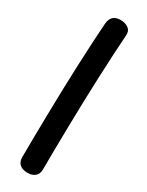

<svg xmlns="http://www.w3.org/2000/svg" viewBox="-267 -914 859 1123"><g transform="rotate(30 162.0 -352.5)"><path d="M111 -812Q114 -844 131 -860Q148 -876 181 -876Q212 -876 233.5 -860Q255 -844 252 -812Q248 -757 244 -683.5Q240 -610 236.5 -525Q233 -440 230.5 -352Q228 -264 226.5 -179Q225 -94 224 -20.5Q223 53 223 108Q223 139 204 155Q185 171 155 171Q121 171 101.5 155Q82 139 82 108Q82 53 83 -20.5Q84 -94 85.5 -179Q87 -264 89.5 -352Q92 -440 95.5 -525Q99 -610 103 -683.5Q107 -757 111 -812Z"/></g></svg>

Font: Playpen Sans Arabic
Style: Bold
Weight: 700
Version: Version 2.000